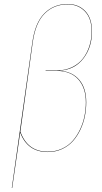

<svg xmlns="http://www.w3.org/2000/svg" viewBox="-20 -753 509 962"><path d="M39.1 189 142.1 -541Q155.8 -639.6 202.6 -686.3Q249.5 -732.9 318.8 -732.9Q373 -732.9 407 -697.5Q440.9 -662.1 440.9 -595.2Q440.9 -515.6 397.5 -459.5Q354 -403.3 277.8 -398.9Q341.3 -395 376.7 -353.5Q412.1 -312 412.1 -240.2Q412.1 -205.6 405.3 -171.1Q398.4 -136.7 383.1 -104Q367.7 -71.3 345.7 -46.4Q323.7 -21.5 291 -6.3Q258.3 8.8 219.2 8.8Q117.7 8.8 81.1 -88.9L41 189ZM219.2 6.8Q257.8 6.8 290.3 -8.1Q322.8 -22.9 344.5 -47.9Q366.2 -72.8 381.3 -105Q396.5 -137.2 403.3 -171.4Q410.2 -205.6 410.2 -240.2Q410.2 -313 372.1 -355.5Q334 -397.9 263.2 -397.9H208L209 -399.9H264.2Q306.6 -399.9 340.6 -416.3Q374.5 -432.6 395.8 -460.2Q417 -487.8 428 -522.5Q439 -557.1 439 -595.2Q439 -661.1 405.3 -696Q371.6 -731 318.8 -731Q250 -731 203.9 -685.1Q157.7 -639.2 144 -541L82 -94.2Q117.2 6.8 219.2 6.8Z"/></svg>

Font: Fira Sans Compressed Two
Style: Italic
Weight: 100
Width: 3
Italic angle: -8°
Designer: Carrois Corporate & Edenspiekermann AG
Foundry: Carrois Corporate GbR & Edenspiekermann AG
Version: Version 4.203;PS 004.203;hotconv 1.0.88;makeotf.lib2.5.64775